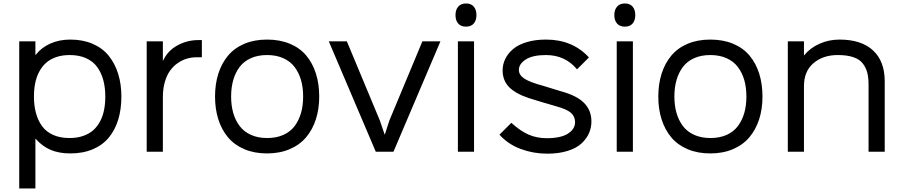

<svg xmlns="http://www.w3.org/2000/svg" viewBox="-20 -866 5155 1096"><path d="M581.1 -314.9Q581.1 -366.2 569.8 -408.2Q558.6 -450.2 535.2 -482.9Q511.7 -515.6 471.7 -533.7Q431.6 -551.8 377.9 -551.8Q334.5 -551.8 300 -539.8Q265.6 -527.8 242.2 -506.6Q218.8 -485.4 203.1 -455.3Q187.5 -425.3 180.7 -390.4Q173.8 -355.5 173.8 -314.9Q173.8 -263.2 185.1 -221.2Q196.3 -179.2 219.7 -146.5Q243.2 -113.8 283.2 -95.9Q323.2 -78.1 377 -78.1Q420.4 -78.1 454.8 -90.1Q489.3 -102.1 512.7 -123Q536.1 -144 551.8 -174.1Q567.4 -204.1 574.2 -239Q581.1 -273.9 581.1 -314.9ZM672.9 -314.9Q672.9 -242.7 655 -183.8Q637.2 -125 601.8 -81.5Q566.4 -38.1 510.3 -14.2Q454.1 9.8 380.9 9.8Q317.4 9.8 269.5 -10.3Q221.7 -30.3 184.1 -73.2H182.1V210H89.8V-629.9H182.1V-553.2H184.1Q215.8 -594.2 267.1 -617.2Q318.4 -640.1 380.9 -640.1Q453.1 -640.1 509.3 -615.7Q565.4 -591.3 600.8 -547.4Q636.2 -503.4 654.5 -444.6Q672.9 -385.7 672.9 -314.9Z M1132.3 -637.2V-539.1H1102.5Q1074.2 -539.1 1047.6 -531.5Q1021 -523.9 995.6 -506.6Q970.2 -489.3 951.4 -463.6Q932.6 -438 921.1 -398.7Q909.7 -359.4 909.7 -311V0H817.4V-629.9H909.7V-521H911.6Q937.5 -576.7 992.9 -606.9Q1048.3 -637.2 1112.3 -637.2Z M1698.5 -221.7Q1710.4 -263.7 1710.4 -314.9Q1710.4 -366.2 1698.5 -408.2Q1686.5 -450.2 1662.1 -482.9Q1637.7 -515.6 1597.4 -533.7Q1557.1 -551.8 1504.4 -551.8Q1451.7 -551.8 1411.6 -533.7Q1371.6 -515.6 1347.4 -483.2Q1323.2 -450.7 1311.3 -408.4Q1299.3 -366.2 1299.3 -314.9Q1299.3 -263.7 1311.3 -221.7Q1323.2 -179.7 1347.7 -147Q1372.1 -114.3 1412.4 -96.2Q1452.6 -78.1 1505.4 -78.1Q1558.1 -78.1 1598.1 -96.2Q1638.2 -114.3 1662.4 -147Q1686.5 -179.7 1698.5 -221.7ZM1802.2 -314.9Q1802.2 -244.1 1783.2 -185.1Q1764.2 -126 1727.5 -82.5Q1690.9 -39.1 1633.8 -14.6Q1576.7 9.8 1504.4 9.8Q1431.6 9.8 1374.8 -14.4Q1317.9 -38.6 1281.5 -82Q1245.1 -125.5 1226.3 -184.6Q1207.5 -243.7 1207.5 -314.9Q1207.5 -386.2 1226.3 -445.3Q1245.1 -504.4 1281.5 -548.1Q1317.9 -591.8 1374.8 -616Q1431.6 -640.1 1504.4 -640.1Q1577.6 -640.1 1634.8 -616.2Q1691.9 -592.3 1728.3 -548.8Q1764.6 -505.4 1783.4 -446Q1802.2 -386.7 1802.2 -314.9Z M2391.1 -629.9H2494.1L2226.1 0H2125L1856.9 -629.9H1960L2147.9 -179.2L2175.3 -99.1H2177.2L2203.1 -179.2Z M2686 -629.9V0H2593.8V-629.9ZM2640.1 -713.9Q2610.8 -713.9 2595.5 -731.7Q2580.1 -749.5 2580.1 -779.8Q2580.1 -810.1 2595.7 -828.1Q2611.3 -846.2 2640.1 -846.2Q2669.4 -846.2 2684.6 -828.1Q2699.7 -810.1 2699.7 -779.8Q2699.7 -749.5 2684.3 -731.7Q2668.9 -713.9 2640.1 -713.9Z M3356 -172.9Q3356 -136.7 3341.8 -105Q3327.6 -73.2 3298.8 -46.6Q3270 -20 3219.7 -4.4Q3169.4 11.2 3104 11.2Q3024.9 11.2 2952.9 -15.4Q2880.9 -42 2831.1 -97.2L2898.9 -165Q2950.7 -117.7 2997.8 -97.4Q3044.9 -77.1 3101.1 -77.1Q3180.7 -77.1 3221.7 -103Q3262.7 -128.9 3262.7 -168.9Q3262.7 -201.2 3238.8 -222.2Q3214.8 -243.2 3152.8 -259.8Q3146.5 -261.7 3122.3 -268.8Q3098.1 -275.9 3070.8 -283.9Q3043.5 -292 3041 -293Q2996.1 -305.7 2963.6 -319.3Q2931.2 -333 2904.1 -353Q2877 -373 2863 -400.9Q2849.1 -428.7 2849.1 -463.9Q2849.1 -499 2864.5 -530.3Q2879.9 -561.5 2909.4 -586.4Q2939 -611.3 2987.3 -625.7Q3035.6 -640.1 3096.7 -640.1Q3248.5 -640.1 3341.8 -538.1L3273.9 -470.2Q3206.1 -551.8 3096.7 -551.8Q3020.5 -551.8 2981.2 -526.4Q2941.9 -501 2941.9 -466.8Q2941.9 -438 2973.1 -417.2Q3004.4 -396.5 3081.1 -376Q3084.5 -375 3128.9 -361.3Q3173.3 -347.7 3181.6 -345.2Q3273.4 -320.3 3314.7 -277.8Q3356 -235.4 3356 -172.9Z M3592.8 -629.9V0H3500.5V-629.9ZM3546.9 -713.9Q3517.6 -713.9 3502.2 -731.7Q3486.8 -749.5 3486.8 -779.8Q3486.8 -810.1 3502.4 -828.1Q3518.1 -846.2 3546.9 -846.2Q3576.2 -846.2 3591.3 -828.1Q3606.4 -810.1 3606.4 -779.8Q3606.4 -749.5 3591.1 -731.7Q3575.7 -713.9 3546.9 -713.9Z M4228.8 -221.7Q4240.7 -263.7 4240.7 -314.9Q4240.7 -366.2 4228.8 -408.2Q4216.8 -450.2 4192.4 -482.9Q4168 -515.6 4127.7 -533.7Q4087.4 -551.8 4034.7 -551.8Q3981.9 -551.8 3941.9 -533.7Q3901.9 -515.6 3877.7 -483.2Q3853.5 -450.7 3841.6 -408.4Q3829.6 -366.2 3829.6 -314.9Q3829.6 -263.7 3841.6 -221.7Q3853.5 -179.7 3877.9 -147Q3902.3 -114.3 3942.6 -96.2Q3982.9 -78.1 4035.6 -78.1Q4088.4 -78.1 4128.4 -96.2Q4168.5 -114.3 4192.6 -147Q4216.8 -179.7 4228.8 -221.7ZM4332.5 -314.9Q4332.5 -244.1 4313.5 -185.1Q4294.4 -126 4257.8 -82.5Q4221.2 -39.1 4164.1 -14.6Q4106.9 9.8 4034.7 9.8Q3961.9 9.8 3905 -14.4Q3848.1 -38.6 3811.8 -82Q3775.4 -125.5 3756.6 -184.6Q3737.8 -243.7 3737.8 -314.9Q3737.8 -386.2 3756.6 -445.3Q3775.4 -504.4 3811.8 -548.1Q3848.1 -591.8 3905 -616Q3961.9 -640.1 4034.7 -640.1Q4107.9 -640.1 4165 -616.2Q4222.2 -592.3 4258.5 -548.8Q4294.9 -505.4 4313.7 -446Q4332.5 -386.7 4332.5 -314.9Z M5030.3 -401.9V0H4938V-381.8Q4938 -422.4 4930.7 -451.2Q4923.3 -480 4904.8 -503.9Q4886.2 -527.8 4850.6 -539.8Q4814.9 -551.8 4762.2 -551.8Q4678.2 -551.8 4623.8 -505.6Q4569.3 -459.5 4569.3 -374V0H4477.1V-629.9H4569.3V-550.8H4571.3Q4603.5 -591.8 4657.5 -616Q4711.4 -640.1 4772 -640.1Q4896.5 -640.1 4963.4 -578.4Q5030.3 -516.6 5030.3 -401.9Z"/></svg>

Font: Sinkin Sans 400 Regular
Style: Regular
Weight: 400
Designer: Keith Bates
Foundry: K-Type
Version: Sinkin Sans (version 1.0)  by Keith Bates   •   © 2014   www